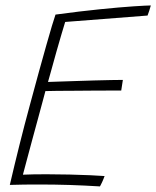

<svg xmlns="http://www.w3.org/2000/svg" viewBox="-20 -679 573 704"><path d="M346.5 4.5Q289 1 234.8 -0.8Q180.5 -2.5 120.5 -2.5Q97 -2.5 68.5 -2.2Q40 -2 16 -1Q33 -74 51.5 -148Q70 -222 88.5 -290Q125.5 -427.5 149.8 -513Q174 -598.5 183.5 -625.5Q271.5 -637.5 345.8 -645Q420 -652.5 469.8 -655.8Q519.5 -659 533 -659Q529.5 -647 527.2 -639.5Q525 -632 521 -622L219 -598.5Q214 -582 205 -552Q196 -522 186.5 -488Q177 -454 168.8 -424.2Q160.5 -394.5 156 -378.5Q167 -379 193.8 -379.8Q220.5 -380.5 255 -381.8Q289.5 -383 324.8 -384Q360 -385 388.2 -385.5Q416.5 -386 430.5 -386L424.5 -347Q417 -347 390.8 -347Q364.5 -347 328.5 -346.8Q292.5 -346.5 255.5 -346.2Q218.5 -346 189 -345.8Q159.5 -345.5 146.5 -345Q144.5 -337 137.2 -310.2Q130 -283.5 120 -246.5Q110 -209.5 99.2 -170Q88.5 -130.5 79.2 -95.5Q70 -60.5 64 -38.5Q79.5 -39.5 107 -39.8Q134.5 -40 154.5 -40Q194.5 -40 235.5 -39Q276.5 -38 310.8 -36.5Q345 -35 363.5 -33.5Q361.5 -28.5 359.5 -23Q357.5 -17.5 355 -12.5Q352.5 -7.5 350.5 -3.2Q348.5 1 346.5 4.5Z"/></svg>

Font: Grandstander Thin Thin
Style: Italic
Weight: 250
Italic angle: -15°
Version: Version 1.200